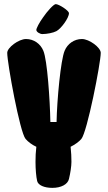

<svg xmlns="http://www.w3.org/2000/svg" viewBox="-20 -899 523 930"><path d="M185 -734C207 -734 238 -740 253 -748C276 -760 314 -812 314 -835C314 -848 265 -879 250 -879C240 -879 209 -845 188 -814C170 -789 156 -762 156 -754C156 -744 174 -734 185 -734ZM377 -710C339 -710 307 -687 293 -653C274 -608 256 -415 254 -308H224C222 -415 209 -608 190 -653C176 -687 144 -710 106 -710C71 -710 15 -669 15 -643C15 -594 76 -258 104 -226C115 -213 134 -198 156 -188C153 -164 152 -139 152 -115C152 -80 155 -43 160 -22C165 -2 194 11 234 11C276 11 308 -6 314 -32C321 -61 326 -94 326 -115C326 -136 325 -162 322 -188C344 -199 363 -213 374 -226C402 -258 468 -594 468 -643C468 -669 412 -710 377 -710Z"/></svg>

Font: Manosque
Style: Regular
Weight: 400
Designer: Ariel Martín Pérez
Foundry: Ariel Martín Pérez
Version: Version 1.005;hotconv 1.0.109;makeotfexe 2.5.65596